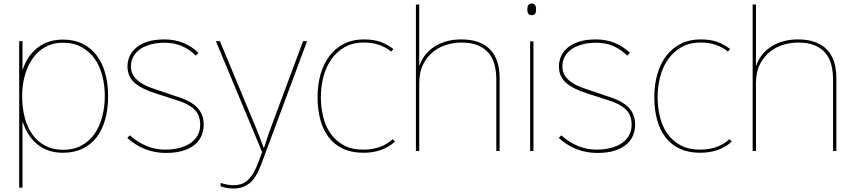

<svg xmlns="http://www.w3.org/2000/svg" viewBox="-20 -866 4901 1101"><path d="M600 -315Q600 -242 583.5 -182Q567 -122 534.5 -79.5Q502 -37 453.5 -13.5Q405 10 341 10Q255 10 196.5 -36.5Q138 -83 111 -165H109V210H90V-630H109V-468H111Q136 -546 195.5 -592.5Q255 -639 341 -639Q405 -639 453.5 -615Q502 -591 534.5 -548Q567 -505 583.5 -445.5Q600 -386 600 -315ZM581 -315Q581 -373 567.5 -428.5Q554 -484 524.5 -526.5Q495 -569 449.5 -595Q404 -621 340 -621Q284 -621 240.5 -597Q197 -573 167.5 -531Q138 -489 122.5 -433.5Q107 -378 107 -315Q107 -248 122 -191.5Q137 -135 166.5 -94Q196 -53 240 -30Q284 -7 341 -7Q405 -7 451 -33.5Q497 -60 525.5 -103.5Q554 -147 567.5 -202Q581 -257 581 -315Z M1148 -151Q1148 -122 1137.5 -93Q1127 -64 1102 -41Q1077 -18 1035 -3.5Q993 11 931 11Q806 11 710 -75L725 -90Q769 -50 820 -29Q871 -8 928 -8Q971 -8 1008 -17.5Q1045 -27 1071.5 -45Q1098 -63 1113 -89.5Q1128 -116 1128 -151Q1128 -208 1092.5 -240.5Q1057 -273 989 -293Q984 -294 968 -299.5Q952 -305 933.5 -311Q915 -317 898.5 -322Q882 -327 877 -329Q793 -355 752 -391Q711 -427 711 -486Q711 -514 722.5 -541.5Q734 -569 759 -591Q784 -613 824.5 -626.5Q865 -640 923 -640Q982 -640 1031 -620Q1080 -600 1118 -563L1103 -547Q1068 -582 1023.5 -601.5Q979 -621 924 -621Q881 -621 845.5 -611.5Q810 -602 784.5 -584.5Q759 -567 745 -542Q731 -517 731 -486Q731 -457 743.5 -435.5Q756 -414 778.5 -397.5Q801 -381 831.5 -368.5Q862 -356 898 -345Q903 -343 917.5 -338.5Q932 -334 948.5 -328Q965 -322 979.5 -317Q994 -312 999 -311Q1042 -297 1071 -280Q1100 -263 1117 -242.5Q1134 -222 1141 -199Q1148 -176 1148 -151Z M1741 -630 1477 79Q1448 156 1410 185.5Q1372 215 1321 215Q1278 215 1245 202V183Q1263 189 1282 192.5Q1301 196 1316 196Q1340 196 1360 190.5Q1380 185 1398 169.5Q1416 154 1432.5 126.5Q1449 99 1465 55L1483 6L1218 -630H1241L1460 -104L1492 -18H1494L1522 -104L1718 -630Z M2245 -54Q2175 10 2064 10Q1997 10 1947.5 -13Q1898 -36 1865.5 -78Q1833 -120 1817 -179Q1801 -238 1801 -309Q1801 -382 1819 -443Q1837 -504 1871 -547.5Q1905 -591 1954 -615.5Q2003 -640 2065 -640Q2123 -640 2161.5 -626Q2200 -612 2236 -585L2223 -570Q2194 -595 2152.5 -609Q2111 -623 2065 -622Q2002 -622 1955.5 -595Q1909 -568 1879 -524.5Q1849 -481 1834.5 -425Q1820 -369 1820 -309Q1820 -252 1833 -197.5Q1846 -143 1875 -101Q1904 -59 1950.5 -33.5Q1997 -8 2063 -8Q2112 -8 2154.5 -22Q2197 -36 2232 -68Z M2845 -419V0H2826V-409Q2826 -452 2817 -490.5Q2808 -529 2785.5 -558Q2763 -587 2724 -604.5Q2685 -622 2625 -622Q2587 -622 2545 -610.5Q2503 -599 2467 -571.5Q2431 -544 2407.5 -499Q2384 -454 2384 -387V0H2365V-840H2384V-491H2386Q2410 -560 2473.5 -600Q2537 -640 2625 -640Q2683 -640 2725 -624Q2767 -608 2793.5 -579Q2820 -550 2832.5 -509.5Q2845 -469 2845 -419Z M3054 -812Q3054 -792 3047 -785.5Q3040 -779 3029 -779Q3018 -779 3011 -785.5Q3004 -792 3004 -812Q3004 -831 3011 -838.5Q3018 -846 3029 -846Q3040 -846 3047 -838.5Q3054 -831 3054 -812ZM3039 0H3020V-629H3039Z M3622 -151Q3622 -122 3611.5 -93Q3601 -64 3576 -41Q3551 -18 3509 -3.5Q3467 11 3405 11Q3280 11 3184 -75L3199 -90Q3243 -50 3294 -29Q3345 -8 3402 -8Q3445 -8 3482 -17.5Q3519 -27 3545.5 -45Q3572 -63 3587 -89.5Q3602 -116 3602 -151Q3602 -208 3566.5 -240.5Q3531 -273 3463 -293Q3458 -294 3442 -299.5Q3426 -305 3407.5 -311Q3389 -317 3372.5 -322Q3356 -327 3351 -329Q3267 -355 3226 -391Q3185 -427 3185 -486Q3185 -514 3196.5 -541.5Q3208 -569 3233 -591Q3258 -613 3298.5 -626.5Q3339 -640 3397 -640Q3456 -640 3505 -620Q3554 -600 3592 -563L3577 -547Q3542 -582 3497.5 -601.5Q3453 -621 3398 -621Q3355 -621 3319.5 -611.5Q3284 -602 3258.5 -584.5Q3233 -567 3219 -542Q3205 -517 3205 -486Q3205 -457 3217.5 -435.5Q3230 -414 3252.5 -397.5Q3275 -381 3305.5 -368.5Q3336 -356 3372 -345Q3377 -343 3391.5 -338.5Q3406 -334 3422.5 -328Q3439 -322 3453.5 -317Q3468 -312 3473 -311Q3516 -297 3545 -280Q3574 -263 3591 -242.5Q3608 -222 3615 -199Q3622 -176 3622 -151Z M4176 -54Q4106 10 3995 10Q3928 10 3878.5 -13Q3829 -36 3796.5 -78Q3764 -120 3748 -179Q3732 -238 3732 -309Q3732 -382 3750 -443Q3768 -504 3802 -547.5Q3836 -591 3885 -615.5Q3934 -640 3996 -640Q4054 -640 4092.5 -626Q4131 -612 4167 -585L4154 -570Q4125 -595 4083.5 -609Q4042 -623 3996 -622Q3933 -622 3886.5 -595Q3840 -568 3810 -524.5Q3780 -481 3765.5 -425Q3751 -369 3751 -309Q3751 -252 3764 -197.5Q3777 -143 3806 -101Q3835 -59 3881.5 -33.5Q3928 -8 3994 -8Q4043 -8 4085.5 -22Q4128 -36 4163 -68Z M4776 -419V0H4757V-409Q4757 -452 4748 -490.5Q4739 -529 4716.5 -558Q4694 -587 4655 -604.5Q4616 -622 4556 -622Q4518 -622 4476 -610.5Q4434 -599 4398 -571.5Q4362 -544 4338.5 -499Q4315 -454 4315 -387V0H4296V-840H4315V-491H4317Q4341 -560 4404.5 -600Q4468 -640 4556 -640Q4614 -640 4656 -624Q4698 -608 4724.5 -579Q4751 -550 4763.5 -509.5Q4776 -469 4776 -419Z"/></svg>

Font: TypoPRO Sinkin Sans
Style: 100 Thin
Weight: 100
Designer: Keith Bates
Foundry: K-Type
Version: Sinkin Sans (version 1.0)  by Keith Bates   •   © 2014   www